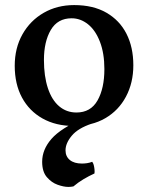

<svg xmlns="http://www.w3.org/2000/svg" viewBox="-20 -487 584 756"><path d="M271 9Q200 9 147.5 -20.5Q95 -50 66.5 -103Q38 -156 38 -228Q38 -298 68.5 -352Q99 -406 152 -436.5Q205 -467 272 -467Q347 -467 399 -437Q451 -407 478 -354Q505 -301 505 -230Q505 -161 476 -106.5Q447 -52 394.5 -21.5Q342 9 271 9ZM281 -44Q337 -44 364 -91.5Q391 -139 391 -215Q391 -277 373.5 -322.5Q356 -368 326.5 -391.5Q297 -415 262 -415Q207 -415 180 -369Q153 -323 153 -251Q153 -187 168.5 -140Q184 -93 213 -68.5Q242 -44 281 -44ZM309 -21 341 0Q287 18 262.5 47.5Q238 77 238 105Q238 129 255 143Q272 157 303 157Q312 157 322.5 155.5Q333 154 343 150Q347 155 349 162.5Q351 170 352 179Q353 188 352 196Q330 206 309 218.5Q288 231 269 247Q264 248 259 248.5Q254 249 249 249Q231 249 207 240.5Q183 232 164.5 210.5Q146 189 146 150Q146 102 182.5 60Q219 18 309 -21Z"/></svg>

Font: Vollkorn Medium
Style: Regular
Weight: 500
Designer: Friedrich Althausen
Foundry: Friedrich Althausen
Version: Version 5.000